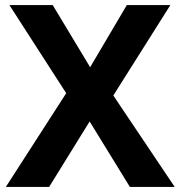

<svg xmlns="http://www.w3.org/2000/svg" viewBox="-20 -734 710 754"><path d="M666 0H490L332 -257L173 0H3L240 -368L17 -714H187L334 -470L478 -714H649L425 -359Z"/></svg>

Font: Noto Sans Cherokee
Style: Bold
Weight: 700
Designer: Monotype Design Team
Foundry: Monotype Imaging Inc.
Version: Version 2.001; ttfautohint (v1.8.4.7-5d5b)